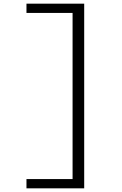

<svg xmlns="http://www.w3.org/2000/svg" viewBox="-20 -821 660 1041"><path d="M123.5 200V150H396L373.5 167.5V-768.5L396 -751H123.5V-801H436.5V200Z"/></svg>

Font: Monaspace Krypton Var
Style: Regular
Weight: 400
Designer: Riley Cran and the Lettermatic Team
Version: Version 1.101 (Monaspace Krypton Var)